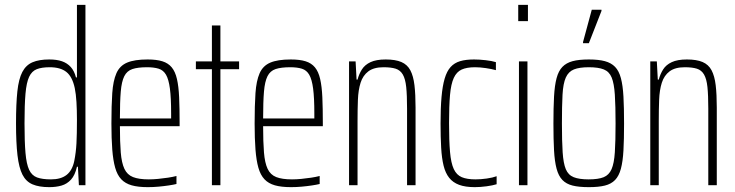

<svg xmlns="http://www.w3.org/2000/svg" viewBox="-20 -763 3030 791"><path d="M183 8Q141 8 114 -3.5Q87 -15 72.5 -43.5Q58 -72 52 -123.5Q46 -175 46 -255Q46 -335 51.5 -386.5Q57 -438 72 -466.5Q87 -495 114 -506.5Q141 -518 183 -518Q214 -518 235.5 -510.5Q257 -503 271.5 -487Q286 -471 293 -444H297V-743H332V0H305L301 -76H297Q289 -41 272.5 -23Q256 -5 233.5 1.5Q211 8 183 8ZM190 -24Q231 -24 254.5 -42.5Q278 -61 286 -100Q293 -135 295 -172.5Q297 -210 297 -269Q297 -309 295 -342.5Q293 -376 288 -400Q278 -447 253.5 -466.5Q229 -486 185 -486Q152 -486 131.5 -478Q111 -470 100 -446.5Q89 -423 85 -377Q81 -331 81 -255Q81 -179 85 -133Q89 -87 100 -63.5Q111 -40 132.5 -32Q154 -24 190 -24Z M589 8Q549 8 522.5 0.5Q496 -7 479.5 -24.5Q463 -42 454.5 -72Q446 -102 442.5 -147Q439 -192 439 -254Q439 -329 442.5 -379.5Q446 -430 459.5 -461Q473 -492 503.5 -505Q534 -518 588 -518Q625 -518 649 -510.5Q673 -503 687.5 -485.5Q702 -468 709 -437.5Q716 -407 718 -362Q720 -317 720 -256V-243H474Q474 -178 477.5 -135Q481 -92 492.5 -67.5Q504 -43 528 -33.5Q552 -24 593 -24Q611 -24 631.5 -26Q652 -28 672 -31Q692 -34 707 -38V-5Q695 -2 675 1Q655 4 633 6Q611 8 589 8ZM685 -256V-296Q685 -360 680 -398Q675 -436 664 -455Q653 -474 633.5 -480Q614 -486 586 -486Q548 -486 525.5 -478.5Q503 -471 492 -449Q481 -427 477.5 -385.5Q474 -344 474 -275H704Z M853 0V-478H787V-510H853V-658H888V-510H965V-478H888V0Z M1179 8Q1139 8 1112.5 0.5Q1086 -7 1069.5 -24.5Q1053 -42 1044.5 -72Q1036 -102 1032.5 -147Q1029 -192 1029 -254Q1029 -329 1032.5 -379.5Q1036 -430 1049.5 -461Q1063 -492 1093.5 -505Q1124 -518 1178 -518Q1215 -518 1239 -510.5Q1263 -503 1277.5 -485.5Q1292 -468 1299 -437.5Q1306 -407 1308 -362Q1310 -317 1310 -256V-243H1064Q1064 -178 1067.5 -135Q1071 -92 1082.5 -67.5Q1094 -43 1118 -33.5Q1142 -24 1183 -24Q1201 -24 1221.5 -26Q1242 -28 1262 -31Q1282 -34 1297 -38V-5Q1285 -2 1265 1Q1245 4 1223 6Q1201 8 1179 8ZM1275 -256V-296Q1275 -360 1270 -398Q1265 -436 1254 -455Q1243 -474 1223.5 -480Q1204 -486 1176 -486Q1138 -486 1115.5 -478.5Q1093 -471 1082 -449Q1071 -427 1067.5 -385.5Q1064 -344 1064 -275H1294Z M1418 0V-510H1445L1449 -435H1453Q1459 -458 1471 -477Q1483 -496 1506.5 -507Q1530 -518 1569 -518Q1609 -518 1633.5 -507.5Q1658 -497 1670.5 -473.5Q1683 -450 1687.5 -412Q1692 -374 1692 -320V0H1657V-315Q1657 -371 1653.5 -404.5Q1650 -438 1639.5 -456Q1629 -474 1610 -480Q1591 -486 1560 -486Q1520 -486 1497.5 -469Q1475 -452 1465.5 -422Q1456 -392 1454.5 -351.5Q1453 -311 1453 -264V0Z M1936 8Q1897 8 1871.5 -1.5Q1846 -11 1830.5 -30.5Q1815 -50 1807.5 -80.5Q1800 -111 1797.5 -154.5Q1795 -198 1795 -254Q1795 -318 1799 -363.5Q1803 -409 1812 -439.5Q1821 -470 1836.5 -487Q1852 -504 1875.5 -511Q1899 -518 1933 -518Q1955 -518 1981 -515Q2007 -512 2023 -507V-474Q2005 -479 1981 -482.5Q1957 -486 1937 -486Q1903 -486 1882 -476.5Q1861 -467 1849.5 -442Q1838 -417 1834 -372Q1830 -327 1830 -256Q1830 -183 1834 -137Q1838 -91 1849.5 -66.5Q1861 -42 1882.5 -33Q1904 -24 1939 -24Q1961 -24 1985.5 -27.5Q2010 -31 2026 -37V-4Q2010 1 1984.5 4.5Q1959 8 1936 8Z M2115 -676V-743H2155V-676ZM2118 0V-510H2153V0Z M2406 8Q2365 8 2339 1.5Q2313 -5 2297 -21.5Q2281 -38 2273 -68Q2265 -98 2262.5 -143.5Q2260 -189 2260 -254Q2260 -319 2262.5 -365Q2265 -411 2273 -441Q2281 -471 2297 -487.5Q2313 -504 2339 -511Q2365 -518 2406 -518Q2446 -518 2472 -511Q2498 -504 2514 -487.5Q2530 -471 2538 -441Q2546 -411 2548.5 -365Q2551 -319 2551 -254Q2551 -189 2548.5 -143.5Q2546 -98 2538 -68Q2530 -38 2514 -21.5Q2498 -5 2472 1.5Q2446 8 2406 8ZM2405 -24Q2445 -24 2467 -33Q2489 -42 2499.5 -66Q2510 -90 2513 -135.5Q2516 -181 2516 -254Q2516 -327 2513 -373Q2510 -419 2500 -443.5Q2490 -468 2467.5 -477Q2445 -486 2406 -486Q2367 -486 2344.5 -477Q2322 -468 2311 -443.5Q2300 -419 2297.5 -373Q2295 -327 2295 -254Q2295 -181 2298 -135.5Q2301 -90 2311 -66Q2321 -42 2343.5 -33Q2366 -24 2405 -24ZM2382 -585V-590L2418 -723H2458V-718L2406 -585Z M2659 0V-510H2686L2690 -435H2694Q2700 -458 2712 -477Q2724 -496 2747.5 -507Q2771 -518 2810 -518Q2850 -518 2874.5 -507.5Q2899 -497 2911.5 -473.5Q2924 -450 2928.5 -412Q2933 -374 2933 -320V0H2898V-315Q2898 -371 2894.5 -404.5Q2891 -438 2880.5 -456Q2870 -474 2851 -480Q2832 -486 2801 -486Q2761 -486 2738.5 -469Q2716 -452 2706.5 -422Q2697 -392 2695.5 -351.5Q2694 -311 2694 -264V0Z"/></svg>

Font: Saira ExtraCondensed Thin
Style: Regular
Weight: 250
Width: 2
Designer: Hector Gatti with collaboration of the Omnibus-Type team
Foundry: Omnibus-Type
Version: Version 1.101